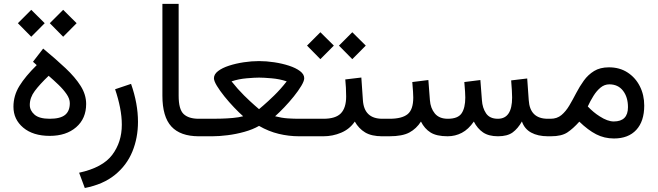

<svg xmlns="http://www.w3.org/2000/svg" viewBox="-20 -692 3340 975"><path d="M166.5 -361.3 147.5 -378.4 199.2 -445.3Q263.7 -392.1 312.7 -345.9Q361.8 -299.8 389.6 -255.6Q417.5 -211.4 417.5 -164.1Q417.5 -89.8 366.7 -45.9Q315.9 -2 232.9 -2Q147.9 -2 98.1 -43.7Q48.3 -85.4 48.3 -149.9Q48.3 -206.5 78.6 -255.6Q108.9 -304.7 166.5 -361.3ZM334.5 -168Q334.5 -190.4 318.1 -214.1Q301.8 -237.8 277.1 -261.5Q252.4 -285.2 227.1 -307.1Q182.1 -264.2 156.7 -230.2Q131.3 -196.3 131.3 -159.2Q131.3 -130.9 155.3 -109.9Q179.2 -88.9 232.4 -88.9Q286.1 -88.9 310.3 -108.4Q334.5 -127.9 334.5 -168ZM300.8 -642.1 369.1 -574.2 300.8 -505.4 232.9 -574.2ZM138.7 -642.1 207 -574.2 138.7 -505.4 70.8 -574.2Z M410.6 262.7 381.8 185.1Q501 159.2 549.8 94.5Q598.6 29.8 598.6 -58.6Q598.6 -100.1 589.6 -145.8Q580.6 -191.4 564.5 -238.8L645.5 -266.1Q680.7 -166 680.7 -73.2Q680.7 8.3 652.1 77.9Q623.5 147.5 563.7 196Q503.9 244.6 410.6 262.7Z M804.7 -672.4H887.2V-205.6Q887.2 -136.7 912.6 -112.8Q938 -88.9 989.3 -88.9H1001.5V0H989.3Q896 0 850.3 -49.6Q804.7 -99.1 804.7 -206.1Z M1295.4 -381.8Q1333 -381.8 1373 -375.7Q1413.1 -369.6 1447.5 -358.4Q1481.9 -347.2 1503.4 -331.1Q1524.9 -314.9 1524.9 -294.9Q1524.9 -280.8 1510 -255.9Q1495.1 -231 1471.9 -202.1Q1448.7 -173.3 1423.3 -146.7Q1397.9 -120.1 1377 -101.6Q1411.1 -92.8 1441.9 -90.8Q1472.7 -88.9 1497.6 -88.9H1573.7V0H1498Q1446.8 0 1395.8 -12.2Q1344.7 -24.4 1295.4 -52.7Q1263.2 -34.2 1220.9 -22.5Q1178.7 -10.7 1136 -5.4Q1093.3 0 1059.1 0H981.9V-88.9H1059.6Q1076.2 -88.9 1104.2 -89.6Q1132.3 -90.3 1162.4 -93Q1192.4 -95.7 1214.8 -101.6Q1193.8 -120.1 1168.5 -146.7Q1143.1 -173.3 1119.9 -202.1Q1096.7 -231 1081.5 -255.9Q1066.4 -280.8 1066.4 -294.9Q1066.4 -314.9 1087.4 -331.1Q1108.4 -347.2 1142.8 -358.4Q1177.2 -369.6 1217.3 -375.7Q1257.3 -381.8 1295.4 -381.8ZM1295.4 -297.9Q1273.4 -297.9 1232.7 -294.4Q1191.9 -291 1155.8 -278.8Q1187.5 -238.8 1219.7 -207Q1252 -175.3 1273.7 -156.5Q1295.4 -137.7 1295.4 -137.7Q1295.4 -137.7 1317.4 -156.5Q1339.4 -175.3 1372.1 -207Q1404.8 -238.8 1436 -278.8Q1399.9 -291 1358.9 -294.4Q1317.9 -297.9 1295.4 -297.9Z M1769 -528.3 1837.4 -460.4 1769 -391.6 1701.2 -460.4ZM1606.9 -528.3 1675.3 -460.4 1606.9 -391.6 1539.1 -460.4ZM1554.2 -88.9H1622.6Q1684.6 -88.9 1711.2 -116.7Q1737.8 -144.5 1737.8 -202.1Q1737.8 -225.6 1736.6 -246.6Q1735.4 -267.6 1733.4 -288.6L1814.9 -298.3L1822.8 -184.1Q1828.6 -88.9 1921.9 -88.9H1932.1V0H1920.9Q1866.7 0 1834.2 -19.5Q1801.8 -39.1 1781.7 -74.7Q1755.4 -36.1 1712.4 -18.1Q1669.4 0 1622.6 0H1554.2Z M2508.8 0Q2461.9 0 2433.1 -19.5Q2404.3 -39.1 2386.2 -74.7Q2358.9 -35.2 2325.4 -17.6Q2292 0 2252.9 0Q2196.8 0 2166.3 -19.3Q2135.7 -38.6 2117.7 -74.7Q2094.7 -38.6 2059.1 -19.3Q2023.4 0 1957.5 0H1912.6V-88.9H1958.5Q2021 -88.9 2049.8 -112.1Q2078.6 -135.3 2078.6 -196.8Q2078.6 -209.5 2077.4 -226.8Q2076.2 -244.1 2073.7 -275.4L2155.3 -285.6L2163.1 -183.6Q2166 -142.6 2188.2 -115.7Q2210.4 -88.9 2253.9 -88.9Q2305.7 -88.9 2324.2 -116.7Q2342.8 -144.5 2342.8 -196.8Q2342.8 -209.5 2341.6 -227.1Q2340.3 -244.6 2337.9 -275.4L2419.4 -285.6L2427.2 -183.6Q2429.7 -144 2448.2 -116.5Q2466.8 -88.9 2508.3 -88.9Q2580.6 -88.9 2580.6 -196.8Q2580.6 -214.4 2579.3 -233.4Q2578.1 -252.4 2575.7 -283.7L2657.2 -293.5L2665 -183.6Q2670.9 -88.9 2761.7 -88.9H2776.4V0H2762.7Q2711.4 0 2677.2 -18.8Q2643.1 -37.6 2630.4 -75.2Q2609.9 -39.1 2583.3 -19.5Q2556.6 0 2508.8 0Z M3097.7 11.2Q3048.8 11.2 3007.6 -10Q2966.3 -31.2 2921.9 -74.2Q2890.1 -38.6 2860.8 -19.3Q2831.5 0 2778.3 0H2756.8V-88.9H2775.9Q2808.6 -88.9 2831.1 -107.7Q2853.5 -126.5 2871.1 -156.2Q2888.7 -186 2906 -219.5Q2923.3 -252.9 2944.8 -282.7Q2966.3 -312.5 2996.8 -331.3Q3027.3 -350.1 3072.3 -350.1Q3126.5 -350.1 3166.7 -324Q3207 -297.9 3229.2 -253.9Q3251.5 -210 3251.5 -155.8Q3251.5 -76.2 3211.2 -32.5Q3170.9 11.2 3097.7 11.2ZM3074.2 -263.7Q3049.8 -263.7 3029.8 -247.3Q3009.8 -231 2993.7 -205.1Q2977.5 -179.2 2964.8 -151.4Q2994.1 -120.6 3025.4 -101.1Q3065.4 -75.2 3096.7 -75.2Q3168.9 -75.2 3168.9 -147.9Q3168.9 -198.7 3143.8 -231.2Q3118.7 -263.7 3074.2 -263.7Z"/></svg>

Font: Vazirmatn UI NL
Style: Regular
Weight: 400
Designer: Saber Rastikerdar
Foundry: Saber Rastikerdar
Version: Version 33.003